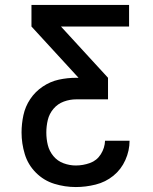

<svg xmlns="http://www.w3.org/2000/svg" viewBox="-20 -550 616 775"><path d="M286 205Q326 205 366 195Q406 185 437.5 159.5Q469 134 486 96Q503 58 503 18H404Q403 47 387 72.5Q371 98 343 108Q315 118 286 118Q261 118 236.5 109Q212 100 195.5 80Q179 60 173 35.5Q167 11 167 -15Q167 -41 173 -66Q179 -91 196 -111Q213 -131 237.5 -140Q262 -149 288 -149H416V-236L226 -443H501V-530H107V-443L297 -236H288Q252 -236 217.5 -228.5Q183 -221 152.5 -200.5Q122 -180 102 -150Q82 -120 74.5 -85Q67 -50 67 -15Q67 29 80 72Q93 115 125 147Q157 179 199.5 192Q242 205 286 205Z"/></svg>

Font: Iosevka Sparkle Medium
Style: Regular
Weight: 500
Designer: Belleve Invis
Foundry: Belleve Invis
Version: Version 4.5.0; ttfautohint (v1.8.3)